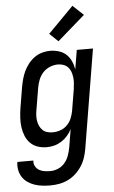

<svg xmlns="http://www.w3.org/2000/svg" viewBox="-75 -810 639 1075"><g transform="rotate(-5 244.5 -272.5)"><path d="M165 223Q142 223 119.5 220.5Q97 218 76 211Q55 204 37 191.5Q19 179 7.5 161.5Q-4 144 -8.5 121.5Q-13 99 -9 76H81Q78 93 86 107.5Q94 122 107.5 130Q121 138 137.5 140.5Q154 143 171 143Q193 143 215 133.5Q237 124 252 106Q267 88 275 66Q283 44 287 22L304 -81Q294 -61 279 -44Q264 -27 245 -15Q226 -3 205 2.5Q184 8 163 8Q136 8 112 0Q88 -8 70.5 -25.5Q53 -43 43.5 -66.5Q34 -90 30.5 -115.5Q27 -141 28.5 -167.5Q30 -194 34 -221L54 -341Q58 -363 64 -385Q70 -407 80 -428Q90 -449 105 -468Q120 -487 139.5 -501Q159 -515 182 -521.5Q205 -528 227 -528Q252 -528 276.5 -520.5Q301 -513 318 -497Q335 -481 345 -459Q355 -437 359 -412L377 -520H468L376 36Q372 60 364 84.5Q356 109 341.5 131.5Q327 154 307 172.5Q287 191 263 202.5Q239 214 214 218.5Q189 223 165 223ZM201 -72Q223 -72 244.5 -79Q266 -86 282.5 -102Q299 -118 308 -139Q317 -160 321 -182L341 -302Q343 -318 344.5 -335Q346 -352 344 -368Q342 -384 337 -399Q332 -414 321.5 -425.5Q311 -437 296 -442.5Q281 -448 265 -448Q242 -448 219.5 -439Q197 -430 180.5 -412Q164 -394 155.5 -372Q147 -350 143 -327L123 -207Q120 -192 119 -176Q118 -160 120.5 -144.5Q123 -129 129 -115.5Q135 -102 145.5 -91.5Q156 -81 171 -76.5Q186 -72 201 -72ZM279 -577 231 -623 374 -768 434 -712Z"/></g></svg>

Font: Iosevka Medium Oblique
Style: Regular
Weight: 500
Italic angle: -9°
Monospace: yes
Designer: Belleve Invis
Foundry: Belleve Invis
Version: Version 32.5.0; ttfautohint (v1.8.4)